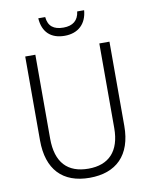

<svg xmlns="http://www.w3.org/2000/svg" viewBox="-98 -982 838 1064"><g transform="rotate(-10 321.0 -450.0)"><path d="M450 -910H411C405 -860 374 -835 321 -835C266 -835 236 -858 231 -910H192C197 -832 242 -789 320 -789C397 -789 444 -835 450 -910ZM558 -240V-714H501V-238C501 -107 436 -41 322 -41C205 -41 141 -107 141 -242V-714H84V-242C84 -78 168 10 320 10C469 10 558 -75 558 -240Z"/></g></svg>

Font: Noto Sans Devanagari SemiCondensed Light
Style: Regular
Weight: 300
Width: 4
Designer: Jelle Bosma - Monotype Design Team
Foundry: Monotype Imaging Inc.
Version: Version 2.004